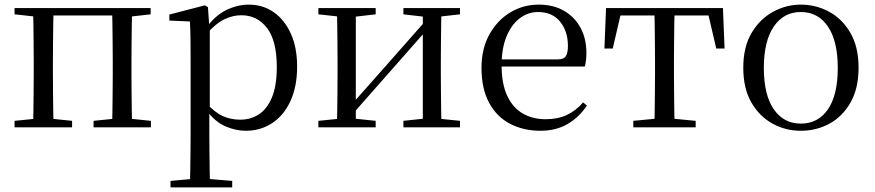

<svg xmlns="http://www.w3.org/2000/svg" viewBox="-20 -551 3785 831"><path d="M123 0Q124 -24 124.5 -65Q125 -106 125.5 -150Q126 -194 126 -229V-288Q126 -322 125.5 -366Q125 -410 124.5 -451Q124 -492 123 -516H212Q211 -492 210.5 -451Q210 -410 209.5 -366Q209 -322 209 -288V-229Q209 -194 209.5 -150Q210 -106 210.5 -65Q211 -24 212 0ZM465 0Q466 -24 466.5 -65Q467 -106 467.5 -150Q468 -194 468 -229V-288Q468 -322 467.5 -366Q467 -410 466.5 -451Q466 -492 465 -516H552Q551 -492 550.5 -451Q550 -410 549.5 -366Q549 -322 549 -288V-229Q549 -194 549.5 -150Q550 -106 550.5 -65Q551 -24 552 0ZM43 0V-28L153 -39H185L292 -28V0ZM385 0V-28L493 -39H526L633 -28V0ZM43 -489V-516H167V-477H153ZM509 -477V-516H632V-489L526 -477ZM167 -484V-516H509V-484Z M718 260V232L829 222H866L985 232V260ZM802 260Q803 226 803.5 185.5Q804 145 804.5 103.5Q805 62 805 27V-287Q805 -338 804.5 -379.5Q804 -421 802 -458L713 -462V-488L867 -528L880 -520L886 -435L888 -430V-79L886 -69V27Q886 61 886.5 102.5Q887 144 887.5 185Q888 226 889 260ZM1044 15Q999 15 954 -5Q909 -25 871 -77H858L872 -105Q910 -64 944.5 -48.5Q979 -33 1020 -33Q1064 -33 1099.5 -55.5Q1135 -78 1156.5 -128.5Q1178 -179 1178 -261Q1178 -375 1135.5 -430Q1093 -485 1025 -485Q987 -485 950 -467Q913 -449 868 -398L858 -425H869Q908 -482 957.5 -506.5Q1007 -531 1057 -531Q1118 -531 1165 -498Q1212 -465 1239 -405Q1266 -345 1266 -263Q1266 -177 1237.5 -114.5Q1209 -52 1158.5 -18.5Q1108 15 1044 15Z M1358 0V-28L1467 -39H1501L1606 -28V0ZM1726 0V-28L1829 -39H1863L1971 -28V0ZM1438 0Q1439 -24 1439.5 -65Q1440 -106 1440.5 -150Q1441 -194 1441 -229V-288Q1441 -322 1440.5 -366Q1440 -410 1439.5 -451Q1439 -492 1438 -516H1520V0ZM1497 -47 1462 -66H1473L1650 -266L1831 -471L1865 -451H1853L1675 -249ZM1810 0V-516H1891Q1890 -492 1889.5 -451Q1889 -410 1888.5 -366Q1888 -322 1888 -288V-229Q1888 -194 1888.5 -150Q1889 -106 1889.5 -65Q1890 -24 1891 0ZM1358 -489V-516H1606V-489L1502 -477H1468ZM1726 -489V-516H1971V-489L1864 -477H1829Z M2319 15Q2246 15 2188 -15Q2130 -45 2097 -106Q2064 -167 2064 -257Q2064 -341 2098.5 -402.5Q2133 -464 2189 -497.5Q2245 -531 2311 -531Q2376 -531 2422.5 -503.5Q2469 -476 2493.5 -429Q2518 -382 2518 -323Q2518 -287 2511 -263H2103V-294H2393Q2420 -294 2429 -308Q2438 -322 2438 -352Q2438 -416 2404 -457.5Q2370 -499 2309 -499Q2265 -499 2229 -471.5Q2193 -444 2172 -392.5Q2151 -341 2151 -269Q2151 -188 2175.5 -136Q2200 -84 2243 -59.5Q2286 -35 2341 -35Q2394 -35 2433.5 -53.5Q2473 -72 2504 -108L2520 -94Q2487 -44 2437 -14.5Q2387 15 2319 15Z M2596 -341 2603 -516H3109L3116 -341H3080L3040 -513L3082 -484H2630L2672 -513L2632 -341ZM2721 0V-28L2836 -39H2876L2991 -28V0ZM2812 0Q2813 -24 2813.5 -65Q2814 -106 2814.5 -150Q2815 -194 2815 -229V-288Q2815 -322 2814.5 -366Q2814 -410 2813.5 -451Q2813 -492 2812 -516H2900Q2899 -492 2898.5 -451Q2898 -410 2897.5 -366Q2897 -322 2897 -288V-229Q2897 -194 2897.5 -150Q2898 -106 2898.5 -65Q2899 -24 2900 0Z M3446 15Q3380 15 3323.5 -16Q3267 -47 3232 -107.5Q3197 -168 3197 -258Q3197 -348 3233 -408.5Q3269 -469 3326 -500Q3383 -531 3446 -531Q3511 -531 3568 -500.5Q3625 -470 3660.5 -409Q3696 -348 3696 -258Q3696 -168 3661 -107Q3626 -46 3569.5 -15.5Q3513 15 3446 15ZM3446 -16Q3521 -16 3563.5 -78Q3606 -140 3606 -257Q3606 -373 3563.5 -436Q3521 -499 3446 -499Q3372 -499 3329 -436Q3286 -373 3286 -257Q3286 -140 3329 -78Q3372 -16 3446 -16Z"/></svg>

Font: Noto Serif JP
Style: Regular
Weight: 400
Designer: Ryoko NISHIZUKA  (kana & ideographs); Frank Grießhammer (Latin, Greek & Cyrillic); Wenlong ZHANG  (bopomofo); Sandoll Co
Foundry: Adobe
Version: Version 2.003-H1;hotconv 1.1.1;makeotfexe 2.6.0